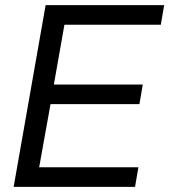

<svg xmlns="http://www.w3.org/2000/svg" viewBox="-20 -725 658 745"><path d="M176 -321H521L534 -397H189L230 -629H604L617 -705H157L33 0H504L517 -76H132Z"/></svg>

Font: Geom Light
Style: Italic
Weight: 300
Italic angle: -10°
Version: Version 1.102